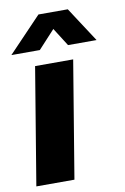

<svg xmlns="http://www.w3.org/2000/svg" viewBox="-87 -784 543 834"><g transform="rotate(-10 184.5 -367.0)"><path d="M4.4 0 89.8 -515.6H257.8L172.4 0ZM122.1 -580.6H-2.9V-581.1L143.1 -733.9H272.5L372.1 -581.1V-580.6H246.6L195.8 -660.6Z"/></g></svg>

Font: Inter Display ExtraBold
Style: Italic
Weight: 800
Italic angle: -9.39999°
Designer: Rasmus Andersson
Foundry: rsms
Version: Version 4.000;git-a52131595